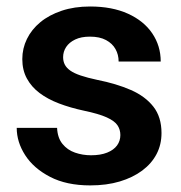

<svg xmlns="http://www.w3.org/2000/svg" viewBox="-20 -558 554 588"><path d="M348.6 -144.5Q348.6 -161.1 339.8 -174.3Q331.1 -187.5 306.9 -198.5Q282.7 -209.5 236.3 -219.2Q195.3 -228 160.6 -241.2Q126 -254.4 101.1 -273.2Q76.2 -292 62.3 -317.6Q48.3 -343.3 48.3 -377Q48.3 -409.7 62.5 -438.7Q76.7 -467.8 103.5 -490Q130.4 -512.2 168.9 -525.1Q207.5 -538.1 255.9 -538.1Q323.2 -538.1 371.8 -516.1Q420.4 -494.1 446.3 -455.8Q472.2 -417.5 472.2 -369.6H343.3Q343.3 -390.6 333.7 -407.7Q324.2 -424.8 304.7 -435.3Q285.2 -445.8 255.4 -445.8Q228.5 -445.8 210.2 -437Q191.9 -428.2 182.6 -414.1Q173.3 -399.9 173.3 -382.8Q173.3 -370.1 178.5 -360.1Q183.6 -350.1 195.3 -341.8Q207 -333.5 227.3 -326.7Q247.6 -319.8 277.3 -313.5Q336.4 -301.8 380.6 -282.5Q424.8 -263.2 449.7 -231.4Q474.6 -199.7 474.6 -150.4Q474.6 -115.2 459.5 -86.2Q444.3 -57.1 415.5 -35.6Q386.7 -14.2 346.7 -2.2Q306.6 9.8 256.3 9.8Q183.6 9.8 133.3 -16.4Q83 -42.5 57.1 -82.8Q31.2 -123 31.2 -166.5H154.8Q156.2 -135.7 171.4 -117.2Q186.5 -98.6 209.7 -90.6Q232.9 -82.5 258.8 -82.5Q288.1 -82.5 308.1 -90.6Q328.1 -98.6 338.4 -112.5Q348.6 -126.5 348.6 -144.5Z"/></svg>

Font: Roboto SemiBold
Style: Regular
Weight: 600
Designer: Christian Robertson
Foundry: Google
Version: Version 3.009; 2024